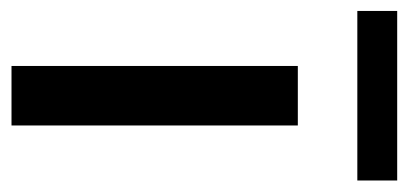

<svg xmlns="http://www.w3.org/2000/svg" viewBox="-232 -514 727 342"><g transform="rotate(90 132.0 -343.5)"><path d="M79 0V-510H185V0ZM-19 -616V-687H283V-616Z"/></g></svg>

Font: Saira Medium
Style: Regular
Weight: 500
Designer: Hector Gatti with collaboration of the Omnibus-Type team
Foundry: Omnibus-Type
Version: Version 1.100; ttfautohint (v1.8.3)